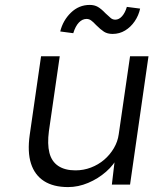

<svg xmlns="http://www.w3.org/2000/svg" viewBox="-20 -751 624 781"><path d="M257 10Q197 10 159 -14.5Q121 -39 106 -86Q91 -133 101 -203L147 -522H223L179 -218Q172 -165 181 -129.5Q190 -94 217 -76Q244 -58 287 -58Q320 -58 350 -69.5Q380 -81 403.5 -101Q427 -121 443 -148Q459 -175 463 -205L509 -522H584L509 0H435L448 -110L461 -116Q444 -81 411.5 -52.5Q379 -24 338.5 -7Q298 10 257 10ZM438 -613Q417 -613 403 -622Q389 -631 371 -649Q359 -662 350.5 -668Q342 -674 332 -674Q315 -674 301 -659.5Q287 -645 278 -616L225 -623Q236 -668 268.5 -699.5Q301 -731 345 -731Q364 -731 378 -723Q392 -715 409 -697Q422 -685 430 -678Q438 -671 449 -671Q464 -671 476.5 -685Q489 -699 496 -723L550 -716Q544 -688 528 -664.5Q512 -641 489 -627Q466 -613 438 -613Z"/></svg>

Font: Lexend Light
Style: Italic
Weight: 300
Italic angle: -8.13011°
Designer: Bonnie Shaver-Troup, Thomas Jockin
Foundry: Lexend
Version: Version 1.007